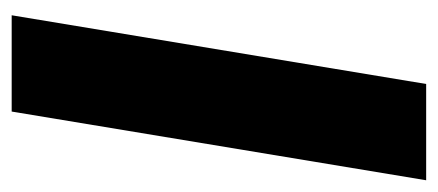

<svg xmlns="http://www.w3.org/2000/svg" viewBox="-236 -532 768 337"><g transform="rotate(90 148.5 -364.0)"><path d="M296.9 -727.5 176.3 0H7.3L127.9 -727.5Z"/></g></svg>

Font: Inter 24pt ExtraBold
Style: Italic
Weight: 800
Italic angle: -9.3988°
Designer: Rasmus Andersson
Foundry: rsms
Version: Version 4.001;git-66647c0bb